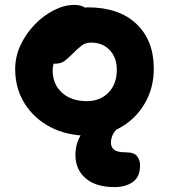

<svg xmlns="http://www.w3.org/2000/svg" viewBox="-20 -542 690 784"><path d="M340 12Q253 12 186 -23Q119 -58 80.5 -119.5Q42 -181 42 -260Q42 -311 64 -358Q86 -405 122 -442Q158 -479 200.5 -500.5Q243 -522 284 -522Q310 -522 327 -511Q333 -512 338 -512Q466 -512 537 -444.5Q608 -377 608 -262Q608 -184 572.5 -122Q537 -60 476.5 -24Q416 12 340 12ZM195 -256Q195 -198 233 -163.5Q271 -129 335 -129Q389 -129 423 -164Q457 -199 457 -257Q457 -307 428 -337.5Q399 -368 352 -368Q329 -368 313.5 -356Q298 -344 278 -324Q256 -302 242 -292Q228 -282 205 -282Q202 -282 199 -282Q195 -269 195 -256ZM448 222Q371 222 329.5 186Q288 150 288 91Q288 45 311.5 6.5Q335 -32 376 -55.5Q417 -79 467 -79Q480 -79 489.5 -74Q499 -69 499 -57Q499 -51 495.5 -45.5Q492 -40 480 -33Q433 -3 433 41Q433 59 446 69.5Q459 80 494 80Q528 80 540 96Q552 112 552 133Q552 180 522.5 201Q493 222 448 222Z"/></svg>

Font: Shantell Sans Normal
Style: Bold
Weight: 700
Designer: Stephen Nixon, Anya Danilova, Shantell Martin
Foundry: Arrow Type
Version: Version 1.009;[a7da0bfa3]